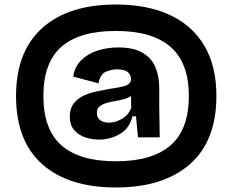

<svg xmlns="http://www.w3.org/2000/svg" viewBox="-20 -698 1029 850"><path d="M493 132Q283 132 167 29Q51 -74 51 -273Q51 -470 167 -574Q283 -678 493 -678Q633 -678 732.5 -631.5Q832 -585 885 -495Q938 -405 938 -273Q938 -74 820.5 29Q703 132 493 132ZM493 16Q654 16 735 -54.5Q816 -125 816 -273Q816 -420 735 -490.5Q654 -561 493 -561Q332 -561 252 -491Q172 -421 172 -273Q172 -125 252 -54.5Q332 16 493 16ZM418 -80Q388 -80 358.5 -89.5Q329 -99 309 -121.5Q289 -144 289 -182Q289 -217 305.5 -239Q322 -261 348 -273.5Q374 -286 404.5 -292.5Q435 -299 462 -304Q521 -312 540.5 -320.5Q560 -329 560 -348Q560 -366 546 -378.5Q532 -391 498 -391Q473 -391 448 -380Q423 -369 416 -329L304 -359Q311 -404 340.5 -432.5Q370 -461 413 -474.5Q456 -488 504 -488Q571 -488 611 -464.5Q651 -441 668 -400.5Q685 -360 685 -308V-226Q685 -192 686 -163Q687 -134 687 -90H591Q589 -114 586.5 -137Q584 -160 582 -183H566Q554 -130 511 -105Q468 -80 418 -80ZM462 -155Q489 -155 518.5 -171Q548 -187 561 -221L560 -273Q542 -261 517 -256Q492 -251 467 -246Q442 -241 425.5 -230.5Q409 -220 409 -198Q409 -176 424 -165.5Q439 -155 462 -155Z"/></svg>

Font: Bricolage Grotesque 10pt Bricolage Grotesque 10pt Regular
Style: Bold
Weight: 700
Designer: Mathieu Triay
Foundry: Atelier Triay
Version: Version 1.000; ttfautohint (v1.8.4.7-5d5b);gftools[0.9.32]